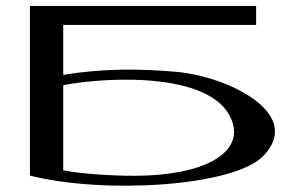

<svg xmlns="http://www.w3.org/2000/svg" viewBox="-20 -614 969 635"><path d="M565.3 -376.2C450.1 -386.8 320.5 -388.5 189.1 -366.2V-531.6H827.1V-594.3H79V-33.3C323.6 28.7 752.6 3.3 850.8 -98.1C986.2 -238.1 735.2 -360.4 565.3 -376.2ZM426.2 -32.6C352.7 -32.3 245.3 -39.2 189.1 -50.7V-332.4C343.6 -361.6 702.3 -376.9 750.3 -204.6C777.9 -105.3 651.9 -33.3 426.2 -32.6Z"/></svg>

Font: Novoposelensky
Style: Regular
Weight: 400
Designer: Sasha Pavljenko
Version: Version 1.002;Fontself Maker 3.5.4